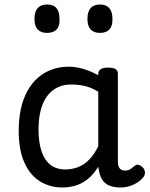

<svg xmlns="http://www.w3.org/2000/svg" viewBox="-20 -815 664 852"><path d="M258 17Q201 17 157 -10.5Q113 -38 88 -94Q63 -150 63 -235Q63 -287 72.5 -331Q82 -375 101 -410Q120 -445 147 -469Q174 -493 209 -506Q244 -519 286 -519Q318 -519 352 -508.5Q386 -498 416 -481V-486Q416 -501 427 -508Q438 -515 460 -515Q482 -515 492.5 -508.5Q503 -502 503 -488V-96Q503 -83 507 -74.5Q511 -66 518 -62Q525 -58 534 -58Q544 -58 550.5 -60.5Q557 -63 563.5 -68Q570 -73 579 -80Q586 -86 595 -83.5Q604 -81 613 -73Q622 -63 623 -52Q624 -41 619 -33Q608 -17 591 -6Q574 5 554.5 11Q535 17 515 17Q492 17 475 12Q458 7 446 -3.5Q434 -14 427.5 -29Q421 -44 418 -63Q418 -64 417 -67.5Q416 -71 416 -75Q393 -38 366.5 -18Q340 2 312 9.5Q284 17 258 17ZM151 -239Q151 -184 164 -144.5Q177 -105 203.5 -84Q230 -63 270 -63Q299 -63 325.5 -73Q352 -83 375 -106Q398 -129 416 -166V-408Q385 -427 356 -433.5Q327 -440 295 -440Q269 -440 247 -432Q225 -424 207 -408Q189 -392 176.5 -368Q164 -344 157.5 -312Q151 -280 151 -239ZM189 -669Q161 -669 147 -684.5Q133 -700 133 -731Q133 -763 147 -779Q161 -795 189 -795Q217 -795 230.5 -779Q244 -763 244 -731Q246 -700 231.5 -684.5Q217 -669 189 -669ZM424 -669Q396 -669 382 -684.5Q368 -700 368 -731Q368 -763 382 -779Q396 -795 424 -795Q451 -795 465 -779Q479 -763 479 -731Q480 -700 465.5 -684.5Q451 -669 424 -669Z"/></svg>

Font: Playwrite VN
Style: Regular
Weight: 400
Designer: Veronika Burian, José Scaglione
Foundry: TypeTogether
Version: Version 1.002